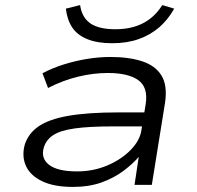

<svg xmlns="http://www.w3.org/2000/svg" viewBox="-20 -727 775 755"><path d="M266 8Q193 8 146.5 -14Q100 -36 82.5 -73.5Q65 -111 77 -157Q91 -202 131.5 -230Q172 -258 248.5 -271.5Q325 -285 446 -285H566L557 -230H425Q331 -230 274 -222Q217 -214 189 -195.5Q161 -177 152 -146Q140 -104 173.5 -78.5Q207 -53 283 -53Q346 -53 401 -76Q456 -99 493 -136.5Q530 -174 536 -215L553 -318Q563 -384 523.5 -412Q484 -440 404 -440Q347 -440 287 -425.5Q227 -411 169 -381L147 -439Q187 -460 232 -474Q277 -488 323.5 -495.5Q370 -503 414 -503Q487 -503 539 -486Q591 -469 615 -430Q639 -391 629 -323L577 0H509L526 -113L529 -114Q504 -84 466 -55.5Q428 -27 379 -9.5Q330 8 266 8ZM421 -557Q363 -557 323.5 -573Q284 -589 264 -619Q244 -649 239 -693L295 -707Q302 -658 335.5 -635Q369 -612 434 -612Q497 -612 543 -636Q589 -660 618 -707L665 -693Q641 -650 606.5 -620Q572 -590 526 -573.5Q480 -557 421 -557Z"/></svg>

Font: Nunito Sans 7pt Expanded Light
Style: Italic
Weight: 300
Width: 7
Italic angle: -9°
Designer: Vernon Adams
Foundry: Vernon Adams
Version: Version 3.101;gftools[0.9.27]